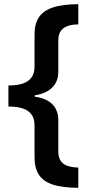

<svg xmlns="http://www.w3.org/2000/svg" viewBox="-20 -734 429 912"><path d="M352 158Q276 158 230 142.5Q184 127 164 95Q144 63 144 13V-138Q144 -171 129.5 -190.5Q115 -210 88 -219Q61 -228 20 -228V-328Q61 -328 88 -337Q115 -346 129.5 -366Q144 -386 144 -417V-570Q144 -620 164.5 -651.5Q185 -683 231 -698.5Q277 -714 352 -714V-618Q323 -618 301.5 -610.5Q280 -603 268.5 -586.5Q257 -570 257 -540V-395Q257 -347 228.5 -318.5Q200 -290 145 -281V-275Q201 -267 229 -238.5Q257 -210 257 -162V-16Q257 14 268.5 30.5Q280 47 301 54Q322 61 352 62Z"/></svg>

Font: Noto Sans Hebrew SemiBold
Style: Regular
Weight: 600
Designer: Monotype Design Team
Foundry: Monotype Imaging Inc.
Version: Version 2.003